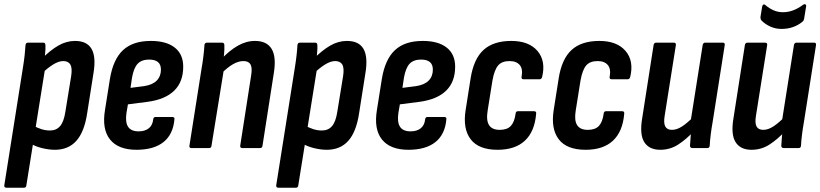

<svg xmlns="http://www.w3.org/2000/svg" viewBox="-30 -691 3829 896"><path d="M226 8Q198 8 165.5 0Q133 -8 112 -22L124 -106Q142 -95 162.5 -88.5Q183 -82 203 -82Q233 -82 250.5 -102.5Q268 -123 275 -169L302 -335Q308 -373 298.5 -389.5Q289 -406 265 -406Q244 -406 218 -390Q192 -374 162 -345L163 -415Q205 -457 242.5 -478.5Q280 -500 320 -500Q376 -500 397.5 -462.5Q419 -425 406 -348L377 -164Q364 -76 326.5 -34Q289 8 226 8ZM0 185Q-11 185 -10 174L76 -369Q82 -406 85 -433Q88 -460 89 -480Q90 -492 101 -492H172Q182 -492 182 -480Q183 -464 180.5 -440.5Q178 -417 176 -400L180 -369L93 174Q92 185 82 185Z M607 8Q522 8 483.5 -40Q445 -88 460 -178L483 -323Q498 -414 544 -457Q590 -500 674 -500Q746 -500 785.5 -469Q825 -438 825 -380Q825 -309 783 -268Q741 -227 660 -216L567 -204L560 -163Q554 -120 568 -99Q582 -78 617 -78Q646 -78 664 -92Q682 -106 685 -134Q686 -145 696 -145H774Q786 -145 784 -134Q778 -64 733 -28Q688 8 607 8ZM579 -281 642 -289Q682 -295 701.5 -315Q721 -335 721 -366Q721 -390 707 -401.5Q693 -413 666 -413Q631 -413 612.5 -393.5Q594 -374 586 -328Z M1101 0Q1090 0 1091 -11L1142 -339Q1148 -375 1139 -390.5Q1130 -406 1106 -406Q1083 -406 1057.5 -391.5Q1032 -377 1001 -346V-413Q1040 -455 1079.5 -477.5Q1119 -500 1160 -500Q1215 -500 1237.5 -463Q1260 -426 1248 -351L1195 -11Q1194 0 1183 0ZM864 0Q852 0 854 -11L910 -367Q916 -401 919.5 -431Q923 -461 924 -480Q925 -492 936 -492H1006Q1017 -492 1017 -480Q1018 -463 1015.5 -437.5Q1013 -412 1010 -394L1015 -369L957 -11Q956 0 946 0Z M1495 8Q1467 8 1434.5 0Q1402 -8 1381 -22L1393 -106Q1411 -95 1431.5 -88.5Q1452 -82 1472 -82Q1502 -82 1519.5 -102.5Q1537 -123 1544 -169L1571 -335Q1577 -373 1567.5 -389.5Q1558 -406 1534 -406Q1513 -406 1487 -390Q1461 -374 1431 -345L1432 -415Q1474 -457 1511.5 -478.5Q1549 -500 1589 -500Q1645 -500 1666.5 -462.5Q1688 -425 1675 -348L1646 -164Q1633 -76 1595.5 -34Q1558 8 1495 8ZM1269 185Q1258 185 1259 174L1345 -369Q1351 -406 1354 -433Q1357 -460 1358 -480Q1359 -492 1370 -492H1441Q1451 -492 1451 -480Q1452 -464 1449.5 -440.5Q1447 -417 1445 -400L1449 -369L1362 174Q1361 185 1351 185Z M1876 8Q1791 8 1752.5 -40Q1714 -88 1729 -178L1752 -323Q1767 -414 1813 -457Q1859 -500 1943 -500Q2015 -500 2054.5 -469Q2094 -438 2094 -380Q2094 -309 2052 -268Q2010 -227 1929 -216L1836 -204L1829 -163Q1823 -120 1837 -99Q1851 -78 1886 -78Q1915 -78 1933 -92Q1951 -106 1954 -134Q1955 -145 1965 -145H2043Q2055 -145 2053 -134Q2047 -64 2002 -28Q1957 8 1876 8ZM1848 -281 1911 -289Q1951 -295 1970.5 -315Q1990 -335 1990 -366Q1990 -390 1976 -401.5Q1962 -413 1935 -413Q1900 -413 1881.5 -393.5Q1863 -374 1855 -328Z M2292 8Q2204 8 2166.5 -41Q2129 -90 2143 -178L2166 -324Q2180 -415 2226 -457.5Q2272 -500 2356 -500Q2438 -500 2478 -453.5Q2518 -407 2500 -332Q2497 -321 2488 -321H2414Q2402 -321 2404 -332Q2411 -369 2395.5 -387.5Q2380 -406 2348 -406Q2312 -406 2294.5 -385.5Q2277 -365 2268 -315L2246 -177Q2238 -130 2252 -107.5Q2266 -85 2302 -85Q2337 -85 2354 -103.5Q2371 -122 2376 -160Q2377 -172 2387 -172H2462Q2474 -172 2472 -160Q2465 -77 2419.5 -34.5Q2374 8 2292 8Z M2703 8Q2615 8 2577.5 -41Q2540 -90 2554 -178L2577 -324Q2591 -415 2637 -457.5Q2683 -500 2767 -500Q2849 -500 2889 -453.5Q2929 -407 2911 -332Q2908 -321 2899 -321H2825Q2813 -321 2815 -332Q2822 -369 2806.5 -387.5Q2791 -406 2759 -406Q2723 -406 2705.5 -385.5Q2688 -365 2679 -315L2657 -177Q2649 -130 2663 -107.5Q2677 -85 2713 -85Q2748 -85 2765 -103.5Q2782 -122 2787 -160Q2788 -172 2798 -172H2873Q2885 -172 2883 -160Q2876 -77 2830.5 -34.5Q2785 8 2703 8Z M3051 8Q2999 8 2976.5 -28Q2954 -64 2967 -140L3020 -480Q3022 -492 3032 -492H3114Q3126 -492 3124 -480L3072 -152Q3066 -117 3074.5 -101Q3083 -85 3106 -85Q3129 -85 3154.5 -102Q3180 -119 3209 -149V-80Q3173 -41 3135 -16.5Q3097 8 3051 8ZM3202 0Q3190 0 3190 -11Q3191 -29 3193 -53Q3195 -77 3197 -95L3193 -125L3249 -480Q3251 -492 3261 -492H3343Q3354 -492 3352 -480L3296 -124Q3290 -90 3286.5 -61.5Q3283 -33 3282 -11Q3281 0 3271 0Z M3477 8Q3425 8 3402.5 -28Q3380 -64 3393 -140L3446 -480Q3448 -492 3458 -492H3540Q3552 -492 3550 -480L3498 -152Q3492 -117 3500.5 -101Q3509 -85 3532 -85Q3555 -85 3580.5 -102Q3606 -119 3635 -149V-80Q3599 -41 3561 -16.5Q3523 8 3477 8ZM3628 0Q3616 0 3616 -11Q3617 -29 3619 -53Q3621 -77 3623 -95L3619 -125L3675 -480Q3677 -492 3687 -492H3769Q3780 -492 3778 -480L3722 -124Q3716 -90 3712.5 -61.5Q3709 -33 3708 -11Q3707 0 3697 0ZM3617 -556Q3589 -556 3565 -567Q3541 -578 3525 -594Q3518 -600 3519 -613L3527 -662Q3529 -668 3533 -670Q3537 -672 3542 -667Q3561 -651 3581 -642.5Q3601 -634 3624 -634Q3672 -634 3718 -669Q3724 -673 3728.5 -670.5Q3733 -668 3732 -662L3723 -606Q3722 -600 3720.5 -596.5Q3719 -593 3714 -589Q3696 -574 3671.5 -565Q3647 -556 3617 -556Z"/></svg>

Font: Sofia Sans Condensed
Style: Bold Italic
Weight: 700
Italic angle: -9°
Version: Version 4.100